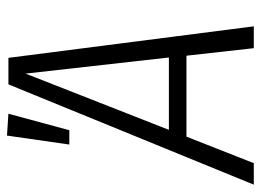

<svg xmlns="http://www.w3.org/2000/svg" viewBox="-128 -612 729 536"><g transform="rotate(-90 236.0 -344.5)"><path d="M369 0 348 -188H122L48 0H-12L268 -685H342L430 0ZM141 -237H343L298 -637ZM125 -689 186 -685 140 -515H100Z"/></g></svg>

Font: Fira Sans Extra Condensed Light
Style: Italic
Weight: 300
Width: 3
Italic angle: -8°
Designer: Carrois Corporate & Edenspiekermann AG
Foundry: Carrois Corporate GbR & Edenspiekermann AG
Version: Version 4.203